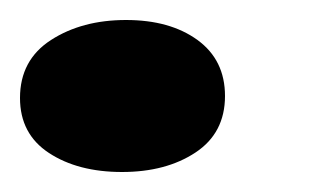

<svg xmlns="http://www.w3.org/2000/svg" viewBox="-22 -152 315 192"><path d="M100 20Q56 20 27 1Q-2 -18 -2 -54Q-2 -92 29 -112Q60 -132 104 -132Q148 -132 175.5 -112Q203 -92 203 -56Q203 -19 173.5 0.5Q144 20 100 20Z"/></svg>

Font: Sansita Swashed ExtraBold
Style: Regular
Weight: 800
Designer: Pablo Cosgaya
Foundry: Omnibus-Type
Version: Version 1.003; ttfautohint (v1.8.3)